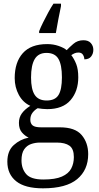

<svg xmlns="http://www.w3.org/2000/svg" viewBox="-20 -786 538 1045"><path d="M214 239Q116 239 68 200.5Q20 162 20 94Q20 35 55 3.5Q90 -28 136 -37Q116 -46 99.5 -65Q83 -84 83 -117Q83 -147 99 -169Q115 -191 145 -210Q105 -228 82.5 -269.5Q60 -311 60 -361Q60 -447 104 -496.5Q148 -546 237 -546Q270 -546 299 -536Q328 -526 343 -513Q356 -527 379 -547Q402 -567 434 -567Q461 -567 474.5 -551.5Q488 -536 488 -515Q488 -494 476 -478.5Q464 -463 439 -463Q439 -476 431.5 -488Q424 -500 407 -500Q395 -500 386 -496Q377 -492 368 -486Q384 -465 395 -437Q406 -409 406 -365Q406 -290 364 -241Q322 -192 237 -192Q225 -192 210 -193.5Q195 -195 185 -197Q169 -188 157 -172.5Q145 -157 145 -134Q145 -114 157.5 -103.5Q170 -93 204 -93H306Q389 -93 424.5 -51Q460 -9 460 53Q460 139 400 189Q340 239 214 239ZM234 -239Q280 -239 298.5 -269Q317 -299 317 -365Q317 -433 298 -465.5Q279 -498 233 -498Q189 -498 169 -464.5Q149 -431 149 -364Q149 -300 169 -269.5Q189 -239 234 -239ZM216 191Q281 191 317 175Q353 159 367.5 131.5Q382 104 382 69Q382 24 358 7Q334 -10 289 -10H197Q172 -10 149 -2Q126 6 111.5 27Q97 48 97 87Q97 132 122.5 161.5Q148 191 216 191ZM193 -616Q201 -637 214.5 -664Q228 -691 242.5 -718Q257 -745 271 -766H312V-753Q305 -720 297.5 -681Q290 -642 284 -606H193Z"/></svg>

Font: Noto Serif Hebrew SemiCondensed
Style: Regular
Weight: 400
Width: 4
Designer: Monotype Design Team
Foundry: Monotype Imaging Inc.
Version: Version 2.004; ttfautohint (v1.8.4.7-5d5b)